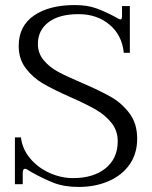

<svg xmlns="http://www.w3.org/2000/svg" viewBox="-20 -730 603 760"><path d="M104 -49Q85 -62 79 -62Q70 -62 70 -45V-1H39V-186H63Q68 -141 98.5 -104Q129 -67 175 -46Q221 -25 269 -25Q350 -25 398 -64Q446 -103 446 -171Q446 -213 421 -244Q396 -275 359.5 -296Q323 -317 260 -345Q192 -375 151.5 -398.5Q111 -422 82.5 -459Q54 -496 54 -548Q54 -627 114.5 -668.5Q175 -710 276 -710Q326 -710 362.5 -696.5Q399 -683 436 -663Q453 -653 456 -653Q463 -653 463 -664V-706H494V-521H470Q463 -591 413.5 -632.5Q364 -674 291 -674Q214 -674 172 -642Q130 -610 130 -556Q130 -519 153 -491.5Q176 -464 210.5 -445.5Q245 -427 304 -402Q376 -371 419 -346.5Q462 -322 492.5 -281.5Q523 -241 523 -181Q523 -122 493 -79Q463 -36 410 -13Q357 10 291 10Q234 10 192 -6.5Q150 -23 104 -49Z"/></svg>

Font: Taviraj Light
Style: Regular
Weight: 300
Designer: Katatrad Team
Foundry: CadsonDemak
Version: Version 1.001